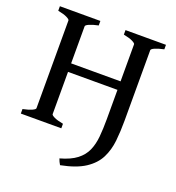

<svg xmlns="http://www.w3.org/2000/svg" viewBox="-143 -730 950 1034"><g transform="rotate(20 332.0 -213.0)"><path d="M631.3 -589.4Q598.1 -582.5 579.8 -574.2Q561.5 -565.9 561.5 -559.1V-192.4H468.8V-559.1Q468.8 -564.9 451.7 -573.7Q434.6 -582.5 399.4 -589.4V-615.2H631.3ZM171.9 -297.9V-346.7H478.5V-297.9ZM23.4 0V-25.9Q56.2 -32.7 74.5 -41Q92.8 -49.3 92.8 -55.7V-559.1Q92.8 -564.9 75.7 -573.7Q58.6 -582.5 23.4 -589.4V-615.2H255.4V-589.4Q222.2 -582.5 203.9 -574.2Q185.5 -565.9 185.5 -559.1V-55.7Q185.5 -49.8 202.6 -41.3Q219.7 -32.7 255.4 -25.9V0ZM561.5 -155.3Q561.5 -93.8 555.7 -38.8Q549.8 16.1 527.1 61.3Q504.4 106.4 454.6 139.2Q404.8 171.9 316.9 189Q312 181.6 308.1 172.9Q304.2 164.1 301.3 155.8Q361.3 139.2 395.3 113Q429.2 86.9 444.8 51.3Q460.4 15.6 464.6 -29.5Q468.8 -74.7 468.8 -129.4V-232.4H561.5Z"/></g></svg>

Font: Gentium Book Plus
Style: Regular
Weight: 400
Designer: Victor Gaultney, Annie Olsen, Iska Routamaa, Becca Hirsbrunner
Foundry: SIL International
Version: Version 6.101